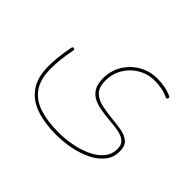

<svg xmlns="http://www.w3.org/2000/svg" viewBox="-119 -533 948 948"><g transform="rotate(45 355.0 -59.0)"><path d="M84.5 1.5Q84.5 -60.1 100.6 -142.1Q102.1 -149.9 110.4 -148.9Q118.7 -147.9 117.2 -139.2Q101.1 -58.6 101.1 1.5Q101.1 76.2 131.3 119.4Q161.6 162.6 217.3 180.9Q272.9 199.2 348.6 199.2Q399.4 199.2 447 189.7Q494.6 180.2 532.5 161.6Q570.3 143.1 592.8 115.5Q615.2 87.9 615.2 51.8Q615.2 21 597.4 6.3Q579.6 -8.3 550 -13.7Q520.5 -19 485.4 -21.5Q455.1 -24.4 425.3 -29.1Q395.5 -33.7 371.1 -45.7Q346.7 -57.6 332 -81.3Q317.4 -105 317.4 -145.5Q317.4 -198.2 343 -241Q368.7 -283.7 412.1 -309.1Q455.6 -334.5 508.3 -334.5Q535.2 -334.5 561.8 -329.6Q588.4 -324.7 611.3 -313.5Q618.7 -309.6 614.7 -301.8Q610.8 -294.4 603.5 -297.9Q582 -308.1 557.4 -313Q532.7 -317.9 508.3 -317.9Q460 -317.9 420.4 -294.9Q380.9 -272 357.4 -232.9Q334 -193.8 334 -145.5Q334 -98.6 356.9 -76.7Q379.9 -54.7 415.5 -47.4Q451.2 -40 489.7 -36.1Q526.9 -33.2 559.3 -27.1Q591.8 -21 611.8 -3.7Q631.8 13.7 631.8 51.8Q631.8 92.8 607.9 123.5Q584 154.3 543.5 174.8Q502.9 195.3 452.4 205.6Q401.9 215.8 348.6 215.8Q270 215.8 210.4 195.3Q150.9 174.8 117.7 127.9Q84.5 81.1 84.5 1.5Z"/></g></svg>

Font: Mikhak-DS1-FD Thin
Style: Regular
Weight: 100
Designer: Amin Abedi
Version: Version 3.2